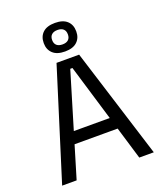

<svg xmlns="http://www.w3.org/2000/svg" viewBox="-153 -946 887 1046"><g transform="rotate(-20 290.5 -423.5)"><path d="M24.7 0 224.7 -639H355.7L556 0H471.9L296.6 -583H283.9L108.7 0ZM144.3 -188.7V-257.6H435.5V-188.7ZM196 -762.8V-764.5Q196 -802.1 219.9 -824.3Q243.7 -846.6 290.5 -846.6Q336.9 -846.6 360.6 -824.3Q384.4 -802.1 384.4 -764.5V-762.8Q384.4 -726.1 360.6 -703.7Q336.9 -681.2 290.5 -681.2Q243.7 -681.2 219.9 -703.7Q196 -726.1 196 -762.8ZM244.7 -763.1Q244.7 -743.6 256.5 -732.9Q268.3 -722.2 290.5 -722.2Q312.7 -722.2 324.3 -732.9Q335.9 -743.6 335.9 -763.1V-764.5Q335.9 -784.2 324.3 -794.9Q312.7 -805.7 290.5 -805.7Q268.3 -805.7 256.5 -794.9Q244.7 -784.2 244.7 -764.5Z"/></g></svg>

Font: Anek Latin Medium
Style: Regular
Weight: 500
Designer: Yesha Goshar
Foundry: Ek Type
Version: Version 1.003